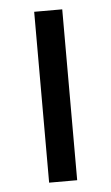

<svg xmlns="http://www.w3.org/2000/svg" viewBox="-45 -568 347 600"><g transform="rotate(-5 129.0 -268.0)"><path d="M173 0H85V-536H173Z"/></g></svg>

Font: Noto Sans Syloti Nagri
Style: Regular
Weight: 400
Designer: Monotype Design Team
Foundry: Monotype Imaging Inc.
Version: Version 2.003; ttfautohint (v1.8.4.7-5d5b)